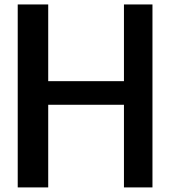

<svg xmlns="http://www.w3.org/2000/svg" viewBox="-20 -625 753 845"><path d="M525.5 199.8H651V-605.4H525.5V-267.8H192.2V-605.4H58V199.8H192.2V-163.9H525.5Z"/></svg>

Font: PleaseOptimize
Style: Demi-Bold
Weight: 600
Version: Version 001.000